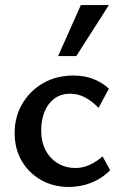

<svg xmlns="http://www.w3.org/2000/svg" viewBox="-20 -729 483 760"><path d="M253 11Q191 11 142.5 -16.5Q94 -44 66 -92Q38 -140 38 -202Q38 -268 69 -319.5Q100 -371 152 -400.5Q204 -430 271 -430Q314 -430 349 -416.5Q384 -403 411 -378L370 -302Q344 -329 316.5 -343.5Q289 -358 258 -358Q221 -358 195 -338.5Q169 -319 156 -286Q143 -253 143 -213Q143 -167 161 -133.5Q179 -100 210 -82Q241 -64 279 -64Q307 -64 334 -76Q361 -88 386 -110L416 -55Q391 -30 362.5 -15.5Q334 -1 306.5 5Q279 11 253 11ZM210 -507 300 -709H411L282 -507Z"/></svg>

Font: Ysabeau SemiBold
Style: Regular
Weight: 600
Designer: Christian Thalmann (Catharsis Fonts)
Version: Version 2.000;gftools[0.9.27.dev2+g8671c4b]